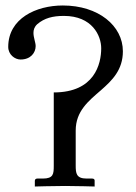

<svg xmlns="http://www.w3.org/2000/svg" viewBox="-20 -678 497 700"><path d="M428 -491C428 -584 339 -658 209 -658C112 -658 10 -611 10 -507C10 -479 34 -461 55 -461C92 -461 110 -486 110 -510C110 -523 102 -541 102 -558C102 -569 105 -580 116 -590C142 -612 172 -620 213 -620C316 -620 349 -548 349 -502C349 -445 325 -341 176 -341V-74C176 -44 175 -27 136 -27H116C112 -27 107 -25 107 -19V2C107 2 175 0 218 0C259 0 325 2 325 2V-20C325 -23 323 -27 316 -27H296C258 -27 256 -46 256 -75V-202C256 -273 303 -310 348 -349C389 -385 428 -423 428 -491Z"/></svg>

Font: Libertinus Sans
Style: Regular
Weight: 400
Designer: Philipp H. Poll, Khaled Hosny
Foundry: Caleb Maclennan
Version: Version 7.050;RELEASE